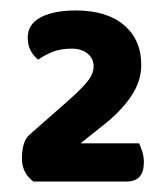

<svg xmlns="http://www.w3.org/2000/svg" viewBox="-20 -720 319 367"><path d="M250 -596Q250 -565 231 -536.5Q212 -508 179 -482L134 -446H246Q249 -439 252 -430Q255 -421 255 -410Q255 -373 222 -373H44Q34 -380 28 -391Q22 -402 22 -417Q22 -451 37 -463L112 -529Q141 -555 150 -568Q159 -581 159 -593Q159 -608 147.5 -617.5Q136 -627 117 -627Q95 -627 79.5 -620.5Q64 -614 53 -606Q45 -612 39 -622.5Q33 -633 33 -648Q33 -674 58 -687Q83 -700 125 -700Q184 -700 217 -672Q250 -644 250 -596Z"/></svg>

Font: Baloo 2 Latin
Style: Bold
Weight: 400
Designer: Sarang Kulkarni and Ek Type
Foundry: Ek Type
Version: Version 1.001